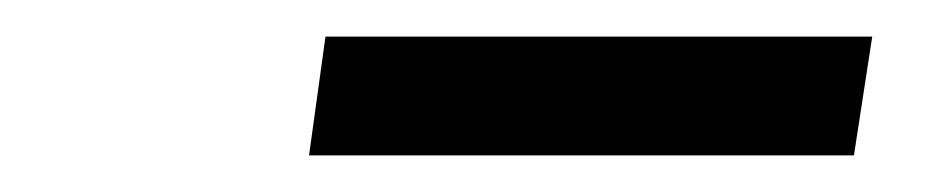

<svg xmlns="http://www.w3.org/2000/svg" viewBox="-20 -723 520 105"><path d="M149 -638 158 -703H457L447 -638Z"/></svg>

Font: Nunitoga
Style: Medium Italic
Weight: 500
Italic angle: -9°
Designer: Vernon Adams
Foundry: Vernon Adams
Version: Version 1.0